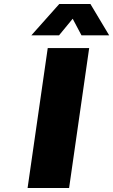

<svg xmlns="http://www.w3.org/2000/svg" viewBox="-20 -942 567 962"><path d="M118.2 0 219.2 -701.2H426.8L326.2 0ZM137.2 -765.1 276.9 -921.9H433.1L526.9 -765.1H388.2L344.2 -848.1L275.9 -765.1Z"/></svg>

Font: Trueno ExtraBold
Style: Italic
Weight: 800
Designer: Julieta Ulanovsky
Foundry: Julieta Ulanovsky
Version: Version 3.001b | FøM Fix